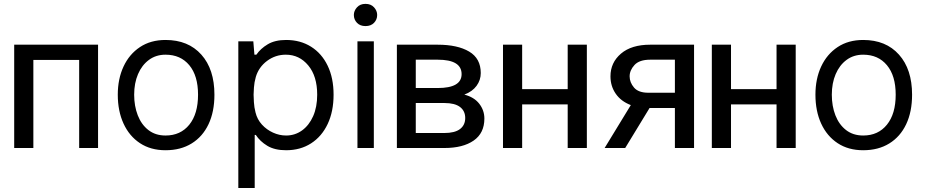

<svg xmlns="http://www.w3.org/2000/svg" viewBox="-20 -757 4733 982"><path d="M481.5 -528.4V0H384.9V-450.3H150.6V0H52.6V-528.4Z M826.7 11.4Q750.7 11.4 696 -24.7Q641.3 -60.7 611.9 -124.8Q582.4 -188.9 582.4 -272.7Q582.4 -353.7 611.9 -416.9Q641.3 -480.1 696 -516.3Q750.7 -552.6 826.7 -552.6Q942.8 -552.6 1009.8 -477.6Q1076.7 -402.7 1076.7 -272.7Q1076.7 -185.4 1046.5 -121.6Q1016.3 -57.9 960.2 -23.3Q904.1 11.4 826.7 11.4ZM826.7 -63.9Q903.4 -63.9 948.2 -119.3Q992.9 -174.7 992.9 -272.7Q992.9 -369.7 948.2 -423.5Q903.4 -477.3 826.7 -477.3Q777.7 -477.3 741.7 -450.6Q705.6 -424 685.9 -377.8Q666.2 -331.7 666.2 -272.7Q666.2 -214.5 684.7 -167.1Q703.1 -119.7 739 -91.8Q774.9 -63.9 826.7 -63.9Z M1198.9 204.5V-545.5H1275.6L1281.2 -477.3H1291.2Q1312.5 -508.5 1349.4 -530.5Q1386.4 -552.6 1443.2 -552.6Q1516.3 -552.6 1571 -518.1Q1625.7 -483.7 1655.9 -420.8Q1686.1 -358 1686.1 -272.7Q1686.1 -186.8 1655.9 -122.9Q1625.7 -58.9 1571 -23.8Q1516.3 11.4 1443.2 11.4Q1384.6 11.4 1347.1 -11.4Q1309.7 -34.1 1288.4 -66.8H1282.7V204.5ZM1286.9 -181.8Q1295.5 -146.3 1319.6 -119.9Q1343.8 -93.4 1376.4 -78.7Q1409.1 -63.9 1443.2 -63.9Q1488.6 -63.9 1524.7 -89.8Q1560.7 -115.8 1581.5 -162.6Q1602.3 -209.5 1602.3 -272.7Q1602.3 -367.5 1556.6 -422.4Q1511 -477.3 1441.8 -477.3Q1388.5 -477.3 1345.9 -445.5Q1303.3 -413.7 1288.4 -363.6Q1280.5 -335.9 1278.8 -309.5Q1277 -283 1277 -272.7Q1277 -262.1 1278.6 -234.7Q1280.2 -207.4 1286.9 -181.8Z M1849.4 -623.6Q1821.7 -623.6 1805.8 -640.3Q1789.8 -657 1789.8 -680.4Q1789.8 -701.7 1805.8 -719.5Q1821.7 -737.2 1849.4 -737.2Q1877.1 -737.2 1893.1 -719.5Q1909.1 -701.7 1909.1 -680.4Q1909.1 -657 1893.1 -640.3Q1877.1 -623.6 1849.4 -623.6ZM1892 -545.5V0H1808.2V-545.5Z M2252.8 0H2009.9V-528.4H2218.8Q2320 -528.4 2379.4 -493.3Q2438.9 -458.1 2438.9 -383.5Q2438.9 -347.3 2417.4 -318Q2396 -288.7 2354.8 -273.1Q2404.8 -260.3 2431.1 -226.6Q2457.4 -192.8 2457.4 -150.6Q2457.4 -76 2402.5 -38Q2347.7 0 2252.8 0ZM2106.5 -451.7V-306.8H2218.8Q2340.9 -306.8 2340.9 -377.8Q2340.9 -451.7 2218.8 -451.7ZM2359.4 -153.4Q2359.4 -189.6 2332.7 -209.9Q2306.1 -230.1 2252.8 -230.1H2106.5V-76.7H2252.8Q2306.1 -76.7 2332.7 -96.9Q2359.4 -117.2 2359.4 -153.4Z M2650.6 -528.4V-301.1H2883.5V-528.4H2981.5V0H2883.5V-223H2650.6V0H2552.6V-528.4Z M3305.4 -528.4H3529.8V0H3431.8V-204.5H3302.2L3177.6 0H3072.4L3206.3 -219.5Q3156.2 -238.6 3129.3 -277.5Q3102.3 -316.4 3102.3 -366.5Q3102.3 -436.8 3155.9 -482.6Q3209.5 -528.4 3305.4 -528.4ZM3295.5 -282.7H3431.8V-451.7H3305.4Q3250 -451.7 3225.1 -424.5Q3200.3 -397.4 3200.3 -366.5Q3200.3 -335.6 3222.8 -309.1Q3245.4 -282.7 3295.5 -282.7Z M3718.8 -528.4V-301.1H3951.7V-528.4H4049.7V0H3951.7V-223H3718.8V0H3620.7V-528.4Z M4394.9 11.4Q4318.9 11.4 4264.2 -24.7Q4209.5 -60.7 4180 -124.8Q4150.6 -188.9 4150.6 -272.7Q4150.6 -353.7 4180 -416.9Q4209.5 -480.1 4264.2 -516.3Q4318.9 -552.6 4394.9 -552.6Q4511 -552.6 4577.9 -477.6Q4644.9 -402.7 4644.9 -272.7Q4644.9 -185.4 4614.7 -121.6Q4584.5 -57.9 4528.4 -23.3Q4472.3 11.4 4394.9 11.4ZM4394.9 -63.9Q4471.6 -63.9 4516.3 -119.3Q4561.1 -174.7 4561.1 -272.7Q4561.1 -369.7 4516.3 -423.5Q4471.6 -477.3 4394.9 -477.3Q4345.9 -477.3 4309.8 -450.6Q4273.8 -424 4254.1 -377.8Q4234.4 -331.7 4234.4 -272.7Q4234.4 -214.5 4252.8 -167.1Q4271.3 -119.7 4307.2 -91.8Q4343 -63.9 4394.9 -63.9Z"/></svg>

Font: Inter UI
Style: Regular
Weight: 400
Designer: Rasmus Andersson
Foundry: rsms
Version: Version 2.2